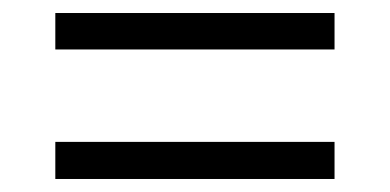

<svg xmlns="http://www.w3.org/2000/svg" viewBox="-20 -504 599 295"><path d="M65 -428V-484H494V-428ZM65 -229V-286H494V-229Z"/></svg>

Font: Noto Serif Kannada
Style: Regular
Weight: 400
Designer: Universal Thirst, Indian Type Foundry and the Monotype Design Team
Foundry: Monotype Imaging Inc.
Version: Version 2.003